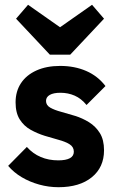

<svg xmlns="http://www.w3.org/2000/svg" viewBox="-20 -770 484 801"><path d="M224 11Q183 11 143.5 0Q104 -11 71 -30.5Q38 -50 14 -78L92 -157Q117 -129 150 -115Q183 -101 223 -101Q255 -101 271.5 -110Q288 -119 288 -137Q288 -157 270.5 -168Q253 -179 225 -186.5Q197 -194 166.5 -203.5Q136 -213 108 -228.5Q80 -244 62.5 -271.5Q45 -299 45 -343Q45 -389 67.5 -423Q90 -457 132 -476Q174 -495 231 -495Q291 -495 339.5 -474Q388 -453 420 -411L341 -332Q319 -359 291.5 -371Q264 -383 232 -383Q203 -383 187.5 -374Q172 -365 172 -349Q172 -331 189.5 -321Q207 -311 235 -303.5Q263 -296 293.5 -286.5Q324 -277 351.5 -260Q379 -243 396.5 -215Q414 -187 414 -143Q414 -72 363 -30.5Q312 11 224 11ZM364 -750 414 -692 273 -542H188L47 -692L97 -750L278 -623H183Z"/></svg>

Font: Outfit Thin SemiBold
Style: Regular
Weight: 600
Version: Version 1.100;gftools[0.9.27]